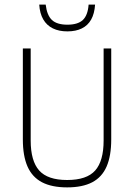

<svg xmlns="http://www.w3.org/2000/svg" viewBox="-20 -805 581 832"><path d="M271 7Q204.5 7 162 -15.2Q119.5 -37.5 99.2 -83.5Q79 -129.5 79 -201V-595H113V-196Q113 -107.5 149.8 -66.2Q186.5 -25 271 -25Q356 -25 392.5 -66.2Q429 -107.5 429 -196V-595H462V-201Q462 -129.5 442 -83.5Q422 -37.5 379.8 -15.2Q337.5 7 271 7ZM272 -669Q235.5 -669 209 -682Q182.5 -695 167.5 -720.8Q152.5 -746.5 150 -785H178Q183.5 -738.5 205.2 -718.2Q227 -698 272 -698Q317 -698 338.8 -718.2Q360.5 -738.5 364 -785H392Q389.5 -746 375 -720.2Q360.5 -694.5 334.5 -681.8Q308.5 -669 272 -669Z"/></svg>

Font: Encode Sans SC Condensed Thin
Style: Regular
Weight: 100
Width: 3
Designer: Multiple Designers
Foundry: Impallari Type
Version: Version 3.002